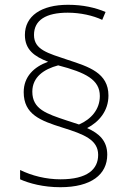

<svg xmlns="http://www.w3.org/2000/svg" viewBox="-20 -780 557 802"><path d="M79 -395C79 -302 149 -276 241 -247C331 -219 390 -196 390 -133C390 -73 345 -31 233 -31C172 -31 113 -46 64 -70V-31C102 -14 161 2 232 2C361 2 428 -51 428 -134C428 -193 393 -223 344 -245C394 -271 433 -317 433 -381C433 -475 352 -501 263 -530C180 -558 122 -572 122 -634C122 -696 172 -727 263 -727C316 -727 369 -715 407 -697L421 -730C378 -748 327 -760 264 -760C152 -760 84 -713 84 -634C84 -572 124 -544 181 -522C122 -501 79 -460 79 -395ZM115 -397C115 -458 163 -491 223 -507C338 -477 397 -447 397 -379C397 -323 361 -282 310 -260L258 -277C174 -305 115 -324 115 -397Z"/></svg>

Font: Noto Sans Ethiopic ExtraLight
Style: Regular
Weight: 200
Designer: Monotype Design Team
Foundry: Monotype Imaging Inc.
Version: Version 2.102